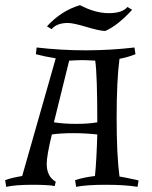

<svg xmlns="http://www.w3.org/2000/svg" viewBox="-34 -716 589 744"><path d="M108 -532Q202 -521 298 -521Q394 -521 487 -532L491 -506Q461 -494 429 -488Q418 -406 418 -260Q418 -114 429 -32Q449 -29 503 -17L499 8Q451 0 376 0Q301 0 261 8L257 -18Q291 -29 334 -34Q340 -92 343 -195Q296 -200 249 -200Q202 -200 167 -195Q147 -113 147 -81Q147 -32 182 -12L178 5Q155 0 91 0Q27 0 -10 8L-14 -18Q10 -27 52 -34L182 -490Q138 -497 105 -506ZM175 -242Q214 -236 261.5 -236Q309 -236 343 -242Q343 -427 335 -481Q301 -483 284.5 -483Q268 -483 234 -481ZM276 -696Q335 -665 387.5 -665Q440 -665 460 -689L478 -678Q422 -617 374 -596Q353 -596 301.5 -611.5Q250 -627 229 -627Q186 -627 166 -603L148 -614Q204 -675 276 -696Z"/></svg>

Font: Almendra SC
Style: Regular
Weight: 400
Designer: Ana Sanfelippo
Foundry: Ana Sanfelippo
Version: Version 1.002